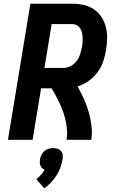

<svg xmlns="http://www.w3.org/2000/svg" viewBox="-20 -755 640 1037"><path d="M23 0 144 -735H369Q401 -735 431 -728.5Q461 -722 486 -705.5Q511 -689 527.5 -664Q544 -639 551.5 -610Q559 -581 558.5 -549.5Q558 -518 553 -486Q548 -455 537.5 -423.5Q527 -392 507 -365Q487 -338 459 -318Q431 -298 399 -288Q417 -256 432.5 -222Q448 -188 458.5 -152Q469 -116 474 -77.5Q479 -39 473 0H339Q344 -26 342 -51.5Q340 -77 335 -101Q330 -125 322 -148Q314 -171 304 -193Q294 -215 282.5 -236Q271 -257 259 -278H202L156 0ZM323 -388Q343 -388 362.5 -398.5Q382 -409 394.5 -426Q407 -443 413 -463Q419 -483 423 -503Q425 -516 426 -529.5Q427 -543 426 -556Q425 -569 422 -581Q419 -593 412 -603.5Q405 -614 394 -619.5Q383 -625 369 -625H259L220 -388ZM219 262 176 213Q189 203 200.5 190Q212 177 221 162Q214 159 208 153Q202 147 198.5 139.5Q195 132 195 123Q195 114 196 105Q198 93 204 81Q210 69 220 60.5Q230 52 242.5 48.5Q255 45 267 45Q280 45 291 48.5Q302 52 309.5 60.5Q317 69 318.5 81Q320 93 318 105Q314 128 306 150Q298 172 285 192.5Q272 213 255.5 230.5Q239 248 219 262Z"/></svg>

Font: Iosevka Curly XBdExObl
Style: Regular
Weight: 800
Width: 7
Italic angle: -9°
Monospace: yes
Designer: Belleve Invis
Foundry: Belleve Invis
Version: Version 11.1.0; ttfautohint (v1.8.3)